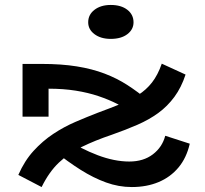

<svg xmlns="http://www.w3.org/2000/svg" viewBox="-20 -741 827 775"><path d="M633 -484 729 -440Q712 -388 684 -350Q656 -312 619 -285Q582 -258 535 -237.5Q488 -217 431 -197Q363 -174 310 -148Q257 -122 217.5 -84.5Q178 -47 148 14L54 -35Q79 -92 115.5 -132Q152 -172 195 -200.5Q238 -229 284.5 -249Q331 -269 375 -286Q424 -304 464.5 -320.5Q505 -337 537.5 -357.5Q570 -378 593.5 -408Q617 -438 633 -484ZM512 14Q459 14 408 -4.5Q357 -23 305.5 -55.5Q254 -88 199 -132L232 -187Q307 -140 374.5 -114.5Q442 -89 502 -89Q559 -89 597 -118Q635 -147 647 -193L746 -161Q733 -104 700.5 -65Q668 -26 620 -6Q572 14 512 14ZM71 -270V-483H147Q228 -483 290 -473Q352 -463 402 -444Q452 -425 494.5 -397.5Q537 -370 579 -335L519 -285Q488 -304 453.5 -321.5Q419 -339 377.5 -353Q336 -367 286 -375Q236 -383 176 -383V-270ZM427 -584Q387 -584 361.5 -603Q336 -622 336 -651Q336 -682 361.5 -701.5Q387 -721 427 -721Q469 -721 494 -701.5Q519 -682 519 -651Q519 -622 494 -603Q469 -584 427 -584Z"/></svg>

Font: BioRhyme SemiExpanded SemiBold
Style: Regular
Weight: 600
Width: 6
Designer: Aoife Mooney
Foundry: Aoife Mooney Type
Version: Version 1.600;gftools[0.9.33]